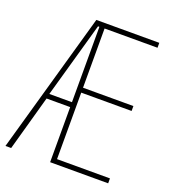

<svg xmlns="http://www.w3.org/2000/svg" viewBox="-131 -816 831 917"><g transform="rotate(20 285.0 -357.0)"><path d="M522 0H227V-280H107L29 0H0L202 -714H522V-689H253V-388H509V-363H253V-25H522ZM112 -305H227V-688H220Z"/></g></svg>

Font: Noto Sans Gujarati ExtraCondensed Thin
Style: Regular
Weight: 100
Width: 2
Designer: Jelle Bosma - Monotype Design Team, Universal Thirst
Foundry: Monotype Imaging Inc.
Version: Version 2.106; ttfautohint (v1.8.4.7-5d5b)